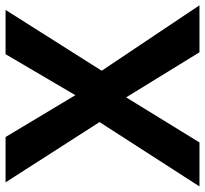

<svg xmlns="http://www.w3.org/2000/svg" viewBox="-44 -710 754 707"><g transform="rotate(-90 333.5 -357.0)"><path d="M667 0H494L328 -270L162 0H0L237 -368L15 -714H182L336 -457L487 -714H650L426 -360Z"/></g></svg>

Font: Noto Sans Gurmukhi UI
Style: Bold
Weight: 700
Designer: Jelle Bosma - Monotype Design Team
Foundry: Monotype Imaging Inc.
Version: Version 2.004; ttfautohint (v1.8.4.7-5d5b)